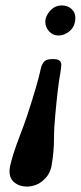

<svg xmlns="http://www.w3.org/2000/svg" viewBox="-20 -460 298 708"><path d="M79.1 228Q52.2 228 33.7 213.4Q15.1 198.7 15.1 170.9Q15.1 165.5 17.1 152.8Q26.9 109.4 50.8 46.9Q67.9 2.9 82 -39.1Q118.7 -152.3 128.9 -200.2Q130.9 -210 132.6 -215.1Q134.3 -220.2 138.9 -227.8Q143.6 -235.4 152.1 -238.8Q160.6 -242.2 173.8 -242.2Q192.4 -242.2 199.2 -236.8Q206.1 -231.4 206.1 -220.2Q206.1 -214.4 202.1 -188Q193.8 -145 184.1 -39.1Q179.2 8.3 179.2 48.8Q179.2 99.6 169.9 152.8Q164.6 179.2 147.7 197Q130.9 214.8 113.3 221.4Q95.7 228 79.1 228ZM195.8 -329.1Q174.8 -329.1 160.9 -344.5Q147 -359.9 147 -379.9Q147 -399.9 164.6 -419.9Q182.1 -439.9 208 -439.9Q229.5 -439.9 243.7 -427Q257.8 -414.1 257.8 -395Q257.8 -363.8 238 -346.4Q218.3 -329.1 195.8 -329.1Z"/></svg>

Font: Linux Libertine
Style: Bold Italic
Weight: 700
Italic angle: -11.5°
Designer: Philipp H. Poll
Foundry: Philipp H. Poll
Version: Version 4.0.5